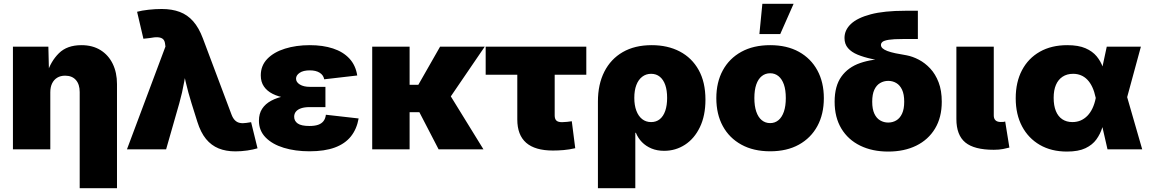

<svg xmlns="http://www.w3.org/2000/svg" viewBox="-20 -784 6041 1008"><path d="M244.1 -299.3V0H47.9V-539.1H233.9L237.3 -398.9H227.1Q246.6 -462.4 289.3 -504.6Q332 -546.9 407.7 -546.9Q465.8 -546.9 507.6 -521Q549.3 -495.1 571.8 -449Q594.2 -402.8 594.2 -342.8V204.1H398.4V-300.8Q398.4 -341.3 378.4 -364Q358.4 -386.7 321.8 -386.7Q297.9 -386.7 280.5 -376.2Q263.2 -365.7 253.7 -346.4Q244.1 -327.1 244.1 -299.3Z M646.5 0 848.6 -539.6 847.2 -549.8Q845.7 -568.4 837.2 -577.4Q828.6 -586.4 811 -588.1Q793.5 -589.8 764.2 -584L732.9 -580.6L699.7 -722.2Q724.6 -729 760 -732.9Q795.4 -736.8 829.1 -736.8Q882.8 -736.8 923.6 -721.4Q964.4 -706.1 994.1 -672.4Q1023.9 -638.7 1044.9 -583L1195.8 -181.6Q1203.1 -162.6 1213.9 -152.1Q1224.6 -141.6 1239.3 -138.7Q1253.9 -135.7 1272.9 -138.7L1298.3 -142.6L1332 -5.4Q1309.6 1.5 1278.1 6.1Q1246.6 10.7 1215.8 10.7Q1166 10.7 1127.7 -4.9Q1089.4 -20.5 1061.5 -54.4Q1033.7 -88.4 1016.1 -144.5L985.4 -242.2Q968.3 -296.9 955.1 -353.3Q941.9 -409.7 929.2 -474.6H969.7Q956.5 -409.7 946.8 -353.5Q937 -297.4 921.4 -242.2L852.1 0Z M1605 10.3Q1529.8 10.3 1469.7 -8.1Q1409.7 -26.4 1374.5 -62.3Q1339.4 -98.1 1339.4 -150.4Q1339.4 -187 1356.2 -212.9Q1373 -238.8 1404.1 -255.4Q1435.1 -272 1476.8 -280Q1518.6 -288.1 1567.9 -288.1H1688.5V-221.7H1606Q1579.1 -221.7 1561 -215.6Q1543 -209.5 1533.7 -198.2Q1524.4 -187 1524.4 -170.9Q1524.4 -148.9 1543 -135.7Q1561.5 -122.6 1604.5 -122.6Q1632.3 -122.6 1650.4 -128.9Q1668.5 -135.3 1678.5 -148.4Q1688.5 -161.6 1690.9 -181.6L1862.8 -162.1Q1853 -106.4 1822.3 -67.9Q1791.5 -29.3 1737.8 -9.5Q1684.1 10.3 1605 10.3ZM1569.8 -263.2Q1522 -263.2 1481.4 -269.8Q1440.9 -276.4 1411.4 -291.3Q1381.8 -306.2 1365.5 -330.1Q1349.1 -354 1349.1 -388.2Q1349.1 -439.5 1383.3 -474.9Q1417.5 -510.3 1476.1 -528.6Q1534.7 -546.9 1606.4 -546.9Q1675.3 -546.9 1728.3 -529.5Q1781.2 -512.2 1814.2 -476.8Q1847.2 -441.4 1855.5 -387.7L1682.1 -367.7Q1678.2 -389.6 1658.4 -402.1Q1638.7 -414.6 1606.4 -414.6Q1571.8 -414.6 1553 -401.6Q1534.2 -388.7 1534.2 -371.1Q1534.2 -352.5 1554.2 -340.3Q1574.2 -328.1 1606 -328.1H1688.5V-263.2Z M2130.4 -539.1V0H1934.1V-539.1ZM2524.9 -539.1 2290 -194.8H2093.8L2089.4 -338.9H2176.3L2290.5 -539.1ZM2282.7 0 2177.2 -203.6 2343.3 -283.7 2518.1 0Z M2882.8 6.3Q2789.1 6.3 2742.4 -34.4Q2695.8 -75.2 2695.8 -156.7V-391.6H2529.8V-539.1H3058.1V-391.6H2892.1V-178.2Q2892.1 -159.7 2900.9 -151.1Q2909.7 -142.6 2930.7 -142.6Q2940.9 -142.6 2957.5 -144.3Q2974.1 -146 2981.9 -147.5L3000 -5.9Q2967.8 1.5 2938.7 3.9Q2909.7 6.3 2882.8 6.3Z M3119.1 204.1V-251Q3119.1 -341.3 3152.8 -407.7Q3186.5 -474.1 3249.5 -510.5Q3312.5 -546.9 3401.4 -546.9Q3485.4 -546.9 3548.8 -513.7Q3612.3 -480.5 3647.9 -416.7Q3683.6 -353 3683.6 -260.7Q3683.6 -176.8 3654.5 -116.5Q3625.5 -56.2 3576.2 -24.2Q3526.9 7.8 3466.8 7.8Q3429.7 7.8 3400.4 -4.4Q3371.1 -16.6 3350.3 -37.8Q3329.6 -59.1 3318.4 -86.9H3315.4V204.1ZM3398.4 -143.1Q3425.3 -143.1 3444.1 -158.4Q3462.9 -173.8 3472.7 -202.4Q3482.4 -231 3482.4 -270Q3482.4 -309.6 3472.7 -337.6Q3462.9 -365.7 3444.1 -381.1Q3425.3 -396.5 3398.4 -396.5Q3371.6 -396.5 3351.6 -381.1Q3331.5 -365.7 3320.8 -337.6Q3310.1 -309.6 3310.1 -270Q3310.1 -231.4 3320.8 -202.9Q3331.5 -174.3 3351.3 -158.7Q3371.1 -143.1 3398.4 -143.1Z M4023.4 10.3Q3935.5 10.3 3872.1 -24.7Q3808.6 -59.6 3774.7 -122.1Q3740.7 -184.6 3740.7 -268.6Q3740.7 -352.1 3774.7 -414.6Q3808.6 -477.1 3872.1 -512Q3935.5 -546.9 4023.4 -546.9Q4111.3 -546.9 4174.3 -512Q4237.3 -477.1 4271.2 -414.6Q4305.2 -352.1 4305.2 -268.6Q4305.2 -184.6 4271.2 -122.1Q4237.3 -59.6 4174.3 -24.7Q4111.3 10.3 4023.4 10.3ZM4023.4 -137.7Q4048.3 -137.7 4066.9 -153.1Q4085.4 -168.5 4095.5 -198Q4105.5 -227.5 4105.5 -269Q4105.5 -311.5 4095.5 -340.3Q4085.4 -369.1 4066.9 -384.3Q4048.3 -399.4 4023.4 -399.4Q3998 -399.4 3979.2 -384.3Q3960.4 -369.1 3950.4 -340.3Q3940.4 -311.5 3940.4 -269Q3940.4 -227.5 3950.4 -198Q3960.4 -168.5 3979.2 -153.1Q3998 -137.7 4023.4 -137.7ZM3966.8 -605 3982.4 -764.2H4146.5L4076.2 -605Z M4643.1 11.7Q4559.6 11.7 4496.1 -19.3Q4432.6 -50.3 4397.2 -108.9Q4361.8 -167.5 4361.8 -250Q4361.8 -332.5 4397.2 -381.8Q4432.6 -431.2 4496.1 -453.1Q4559.6 -475.1 4643.1 -475.1V-457.5Q4597.2 -465.8 4555.7 -474.9Q4514.2 -483.9 4482.2 -497.1Q4450.2 -510.3 4431.9 -531.5Q4413.6 -552.7 4413.6 -584.5Q4413.6 -626.5 4447.5 -658.4Q4481.4 -690.4 4551.8 -709Q4622.1 -727.5 4732.9 -727.5H4798.8V-579.1H4719.2Q4670.9 -579.1 4646.5 -575.2Q4622.1 -571.3 4613.5 -564.5Q4605 -557.6 4605 -548.3Q4605 -538.1 4613.5 -530.3Q4622.1 -522.5 4638.9 -516.1Q4655.8 -509.8 4680.9 -504.4Q4706.1 -499 4739.3 -493.7Q4771 -487.8 4803.7 -470.7Q4836.4 -453.6 4863.8 -424.3Q4891.1 -395 4907.7 -351.8Q4924.3 -308.6 4924.3 -250Q4924.3 -167.5 4888.9 -108.9Q4853.5 -50.3 4790.3 -19.3Q4727.1 11.7 4643.1 11.7ZM4643.1 -140.6Q4666.5 -140.6 4685.5 -151.9Q4704.6 -163.1 4715.8 -187.3Q4727.1 -211.4 4727.1 -250Q4727.1 -289.1 4715.8 -313Q4704.6 -336.9 4685.5 -348.1Q4666.5 -359.4 4643.1 -359.4Q4620.1 -359.4 4600.8 -348.1Q4581.5 -336.9 4570.3 -313Q4559.1 -289.1 4559.1 -250Q4559.1 -211.4 4570.3 -187.3Q4581.5 -163.1 4600.8 -151.9Q4620.1 -140.6 4643.1 -140.6Z M5197.3 2.4Q5094.7 2.4 5047.9 -36.1Q5001 -74.7 5001 -159.2V-539.1H5197.3V-177.7Q5197.3 -161.1 5206.5 -152.3Q5215.8 -143.6 5233.4 -143.6Q5242.2 -143.6 5247.8 -144Q5253.4 -144.5 5257.3 -146L5279.3 -9.3Q5267.1 -5.9 5246.1 -1.7Q5225.1 2.4 5197.3 2.4Z M5581.5 11.7Q5499.5 11.7 5439.2 -23.2Q5378.9 -58.1 5345.7 -120.8Q5312.5 -183.6 5312.5 -268.1Q5312.5 -353 5345.5 -415.5Q5378.4 -478 5439.2 -512.5Q5500 -546.9 5583 -546.9Q5641.6 -546.9 5678.7 -530.8Q5715.8 -514.6 5737.3 -488.5Q5758.8 -462.4 5770 -430.9Q5781.2 -399.4 5787.6 -369.1H5839.8L5896.5 -277.8L5976.6 0H5794.4L5732.4 -271Q5725.6 -303.2 5714.6 -326.7Q5703.6 -350.1 5688.7 -365.5Q5673.8 -380.9 5655 -388.7Q5636.2 -396.5 5613.8 -396.5Q5581.5 -396.5 5558.6 -381.3Q5535.6 -366.2 5523.7 -338.4Q5511.7 -310.5 5511.7 -270.5Q5511.7 -230 5523.2 -201.4Q5534.7 -172.9 5556.9 -158Q5579.1 -143.1 5609.9 -143.1Q5633.8 -143.1 5653.6 -151.6Q5673.3 -160.2 5689 -176.3Q5704.6 -192.4 5715.6 -215.6Q5726.6 -238.8 5732.4 -268.1L5790.5 -539.1H5969.7L5896 -268.1L5839.4 -177.7H5783.7Q5776.9 -146.5 5766.6 -113.3Q5756.3 -80.1 5735.8 -51.8Q5715.3 -23.4 5678.5 -5.9Q5641.6 11.7 5581.5 11.7Z"/></svg>

Font: Inter 18pt Black
Style: Regular
Weight: 900
Designer: Rasmus Andersson
Foundry: rsms
Version: Version 4.001;git-66647c0bb